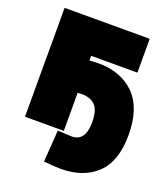

<svg xmlns="http://www.w3.org/2000/svg" viewBox="-140 -656 850 971"><g transform="rotate(20 284.5 -170.0)"><path d="M297 -351Q420 -351 492 -278.5Q564 -206 564 -62Q564 80 492.5 148Q421 216 298 216Q268 216 208 210L220 39Q284 43 295 43Q369 43 369 -59Q369 -124 343.5 -150Q318 -176 270 -176Q269 -176 261.5 -175.5Q254 -175 249 -175V30H40V-556H498V-374H249V-349Q283 -351 297 -351Z"/></g></svg>

Font: Repo
Style: ExtraBlack
Weight: 1000
Designer: Stefan Peev
Foundry: Context Ltd
Version: Version 001.000